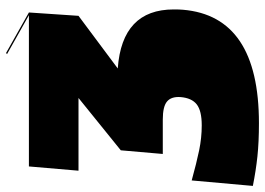

<svg xmlns="http://www.w3.org/2000/svg" viewBox="-142 -711 871 631"><g transform="rotate(-90 293.5 -395.5)"><path d="M578 -260Q578 -241 577 -230Q556 20 204 20Q142 20 95 15Q48 10 -2 0L16 -201Q74 -185 115 -176.5Q156 -168 197 -168Q245 -168 266 -184.5Q287 -201 290 -238Q292 -268 275.5 -282Q259 -296 216 -296H103L115 -434L287 -573H48L62 -736H559L431 -808L435 -811L568 -736L557 -573L384 -444Q578 -430 578 -260Z"/></g></svg>

Font: FFF_HK Layer Front
Style: Regular
Weight: 400
Italic angle: -5°
Designer: bBox Type GmbH
Foundry: bBox Type GmbH
Version: Version 0.002